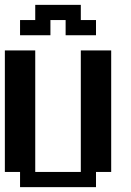

<svg xmlns="http://www.w3.org/2000/svg" viewBox="-20 -770 540 790"><path d="M62.5 -687.5H125V-750H312.5V-687.5H375V-625H250V-687.5H187.5V-625H62.5ZM0 -562.5H125V-62.5H312.5V-562.5H437.5V-62.5H375V0H62.5V-62.5H0Z"/></svg>

Font: NeoDunggeunmo Code
Style: Regular
Weight: 400
Monospace: yes
Version: Version 1.600